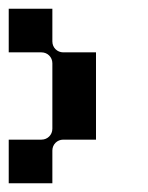

<svg xmlns="http://www.w3.org/2000/svg" viewBox="-20 -420 340 440"><path d="M125 -300C111 -300 100 -311 100 -325V-400H0V-300H75C89 -300 100 -289 100 -275V-125C100 -111 89 -100 75 -100H0V0H100V-75C100 -89 111 -100 125 -100H200V-300Z"/></svg>

Font: Broadcast
Style: Regular
Weight: 400
Designer: Mıchael Chrıstophersson
Foundry: Aeriform
Version: Version 1.000;PS 001.000;hotconv 1.0.88;makeotf.lib2.5.64775